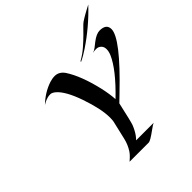

<svg xmlns="http://www.w3.org/2000/svg" viewBox="-231 -1042 1204 1204"><g transform="rotate(-45 371.5 -440.0)"><path d="M441.9 -304.2Q411.6 -167.5 404.1 -148.7Q396.5 -129.9 388.7 -115.7Q373.5 -86.9 352.5 -65.9H509.3Q500 -64 469.7 -41.5Q413.1 0 398.9 0H228.5Q262.2 -28.3 274.9 -49.3Q297.4 -85 306.6 -125.5L335.4 -249Q337.9 -261.2 337.9 -283.2Q337.9 -359.9 295.4 -482.4Q255.9 -595.7 209 -635.7Q190.4 -650.9 176.8 -650.9Q163.1 -650.9 154.1 -648.7Q145 -646.5 136.2 -643.1Q122.6 -637.7 105 -627Q161.6 -681.6 230.5 -704.6Q254.4 -712.4 276.4 -712.4Q315.4 -712.4 340.8 -674.8Q393.1 -594.2 426.8 -451.2Q440.9 -389.6 443.8 -339.8Q578.1 -469.2 616.2 -557.6Q626 -580.6 626 -601.6Q626 -622.6 612.8 -635.5Q599.6 -648.4 580.3 -648.4Q561 -648.4 548.8 -645Q564 -649.4 578.4 -660.6Q592.8 -671.9 608.4 -684.1Q648.4 -714.8 677.2 -714.8Q736.8 -714.8 736.8 -668Q736.8 -586.9 487.3 -348.1Q459 -320.8 441.9 -304.2ZM742.7 -880.4Q646 -777.8 529.8 -700.2Q490.2 -673.3 455.6 -657.7L457 -663.6Q496.6 -685.5 530.5 -715.6Q564.5 -745.6 585.2 -766.4Q606 -787.1 615.7 -797.4Q636.2 -818.8 645.8 -825.2Q655.3 -831.5 665.3 -837.6Q675.3 -843.8 686.5 -850.1Q697.8 -856.4 708.5 -862.3Q723.1 -870.6 742.7 -880.4Z"/></g></svg>

Font: Fondamento
Style: Italic
Weight: 400
Italic angle: -12°
Version: Version 1.000